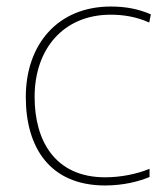

<svg xmlns="http://www.w3.org/2000/svg" viewBox="-20 -609 512 588"><path d="M302 -41C357 -41 405 -53 438 -67V-92C399 -76 350 -66 302 -66C150 -66 86 -176 86 -312C86 -460 175 -564 319 -564C357 -564 397 -558 437 -540L442 -565C405 -581 367 -589 319 -589C157 -589 59 -473 59 -312C59 -157 133 -41 302 -41Z"/></svg>

Font: Noto Sans Tamil UI Thin
Style: Regular
Weight: 100
Designer: Jelle Bosma - Monotype Design Team
Foundry: Monotype Imaging Inc.
Version: Version 2.004